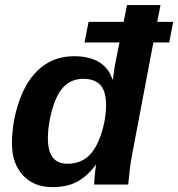

<svg xmlns="http://www.w3.org/2000/svg" viewBox="-20 -745 719 775"><path d="M191.4 10.3Q116.2 10.3 72.3 -37.6Q28.3 -85.4 28.3 -166Q28.3 -254.9 59.1 -341.3Q89.8 -427.2 145.8 -472.7Q201.7 -518.1 278.8 -518.1Q340.8 -518.1 379.9 -494.4Q418.9 -470.7 433.1 -425.3H436Q437 -436 440.2 -458.3Q443.4 -480.5 450.2 -514.2L462.4 -573.7H321.3L337.4 -656.7H479L492.7 -724.6H627.9L614.7 -656.7H679.2L663.1 -573.7H599.1L511.7 -112.8Q506.8 -85.4 503.4 -57.1Q500 -28.8 497.6 0H360.4Q360.4 -30.8 367.7 -78.1H365.7Q331.1 -32.7 290.8 -11.2Q250.5 10.3 191.4 10.3ZM251.5 -84Q303.2 -84 336.9 -114.7Q359.4 -135.3 375.2 -170.2Q391.1 -205.1 399.7 -245.4Q408.2 -285.6 408.2 -320.3Q408.2 -376.5 385.3 -401.6Q362.3 -426.8 316.4 -426.8Q269 -426.8 237.8 -395.5Q217.3 -374.5 202.9 -338.6Q188.5 -302.7 180.9 -262.2Q173.3 -221.7 173.3 -186.5Q173.3 -135.3 192.9 -109.6Q212.4 -84 251.5 -84Z"/></svg>

Font: Arimo
Style: Italic
Weight: 400
Italic angle: -12°
Designer: Steve Matteson
Foundry: Monotype Imaging Inc.
Version: Version 1.33